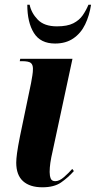

<svg xmlns="http://www.w3.org/2000/svg" viewBox="-20 -786 407 816"><path d="M160 10Q107 10 78 -16Q49 -42 49 -95Q49 -110 52.5 -136Q56 -162 65 -207L112 -433Q115 -450 117.5 -465Q120 -480 120 -494Q120 -511 111 -518.5Q102 -526 73 -526H64L66 -536H288L204 -145Q197 -115 194 -94Q191 -73 191 -55Q191 -39 195.5 -27.5Q200 -16 215 -16Q232 -16 251.5 -33Q271 -50 287 -68L294 -59Q269 -31 239.5 -10.5Q210 10 160 10ZM214 -601Q152 -601 124 -646Q96 -691 96 -766H106Q113 -731 140.5 -702.5Q168 -674 222 -674Q266 -674 291.5 -687Q317 -700 331.5 -721Q346 -742 356 -766H367Q360 -720 342 -682.5Q324 -645 292 -623Q260 -601 214 -601Z"/></svg>

Font: Noto Serif Display ExtraCondensed ExtraBold
Style: Italic
Weight: 800
Width: 2
Italic angle: -12°
Designer: Monotype Design Team
Foundry: Monotype Imaging Inc.
Version: Version 2.009